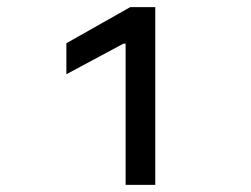

<svg xmlns="http://www.w3.org/2000/svg" viewBox="-20 -1020 707 540"><path d="M346.4 -1000H416.7V-500H333.3V-897.1H326.8L166.7 -811.2V-898.4Z"/></svg>

Font: TypoPRO Monoid
Style: Regular
Weight: 400
Width: 4
Monospace: yes
Designer: Andreas Larsen (@larsenwork)
Version: Version 0.61